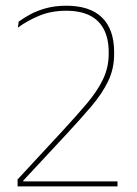

<svg xmlns="http://www.w3.org/2000/svg" viewBox="-20 -668 490 688"><path d="M43 0V-25L205 -200Q254 -253 291 -296.8Q328 -340.5 348.8 -383.2Q369.5 -426 369.5 -475V-481Q369.5 -529 352.5 -562.2Q335.5 -595.5 301.8 -612.5Q268 -629.5 217 -629.5Q164 -629.5 121 -611.8Q78 -594 44 -569L47 -590.5Q64.5 -603.5 89 -616.8Q113.5 -630 145.8 -638.8Q178 -647.5 217.5 -647.5Q302.5 -647.5 345.8 -605Q389 -562.5 389 -481V-474.5Q389 -421.5 367.5 -377Q346 -332.5 307.8 -287.5Q269.5 -242.5 219 -188L63.5 -21V-9.5L55 -18H401V0Z"/></svg>

Font: Anek Gurmukhi Medium Thin
Style: Regular
Weight: 250
Version: Version 1.003